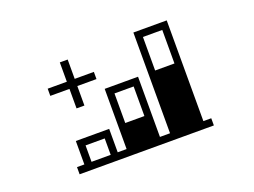

<svg xmlns="http://www.w3.org/2000/svg" viewBox="-97 -917 1395 1055"><g transform="rotate(-20 600.0 -389.5)"><path d="M294 -212H406V-116H294ZM541 -426H653V-253H541ZM907 -664V-468H794V-664ZM317 -534V-420H363V-534H475V-576H363V-689H317V-576H205V-534ZM994 -74V-116H948V-705H753V-116H694V-468H499V-116H447V-253H252V-116H209V-74Z"/></g></svg>

Font: CryptoKit_GRILLE 1.4
Style: Regular
Weight: 400
Monospace: yes
Designer: Oceane Juvin
Foundry: http://www.head-geneve.ch
Version: Version 1.004